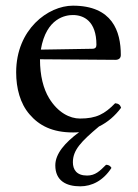

<svg xmlns="http://www.w3.org/2000/svg" viewBox="-20 -457 487 677"><path d="M373 135C369 128 363 124 354 124C332 146 316 162 287 162C250 162 237 141 237 115C237 72 266 42 329 -11C360 -26 386 -49 407 -77C404 -87 398 -92 386 -93C349 -55 320 -39 262 -39C226 -39 184 -60 153 -111C133 -144 121 -190 121 -248L387 -246C399 -246 406 -252 406 -263C406 -347 376 -437 237 -437C150 -437 37 -354 37 -202C37 -146 51 -92 84 -54C118 -14 165 10 237 10C245 10 252 10 259 9C209 46 175 85 175 126C175 180 213 200 263 200C304 200 344 180 373 135ZM124 -282C143 -395 213 -404 237 -404C275 -404 320 -383 320 -299C320 -290 316 -285 305 -285Z"/></svg>

Font: Libertinus Math
Style: Regular
Weight: 400
Designer: Philipp H. Poll, Khaled Hosny
Foundry: Caleb Maclennan
Version: Version 7.050;RELEASE